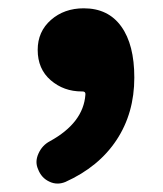

<svg xmlns="http://www.w3.org/2000/svg" viewBox="-20 -224 391 460"><path d="M184.6 2.9Q185.5 -4.9 177.7 -4.9H175.8Q132.8 -4.9 101.6 -31.7Q70.3 -58.6 70.3 -104.5Q70.3 -148.4 102.1 -176.3Q133.8 -204.1 180.7 -204.1Q239.3 -204.1 270.5 -160.6Q301.8 -117.2 301.8 -38.1Q301.8 46.9 259.3 111.3Q216.8 175.8 136.7 211.9Q127 215.8 118.2 215.8Q107.4 215.8 97.7 210.9Q79.1 202.1 71.3 181.6Q67.4 172.9 67.4 164.1Q67.4 154.3 72.3 143.6Q81.1 124 99.6 114.3Q179.7 70.3 184.6 2.9Z"/></svg>

Font: Gen Jyuu Gothic Heavy
Style: Bold
Weight: 900
Designer: [Source Han Sans]
Ryoko NISHIZUKA  (kana & ideographs); Paul D. Hunt (Latin, Greek & Cyrillic); Wenlong ZHANG  (bopomofo
Version: Version 1.002.20150607